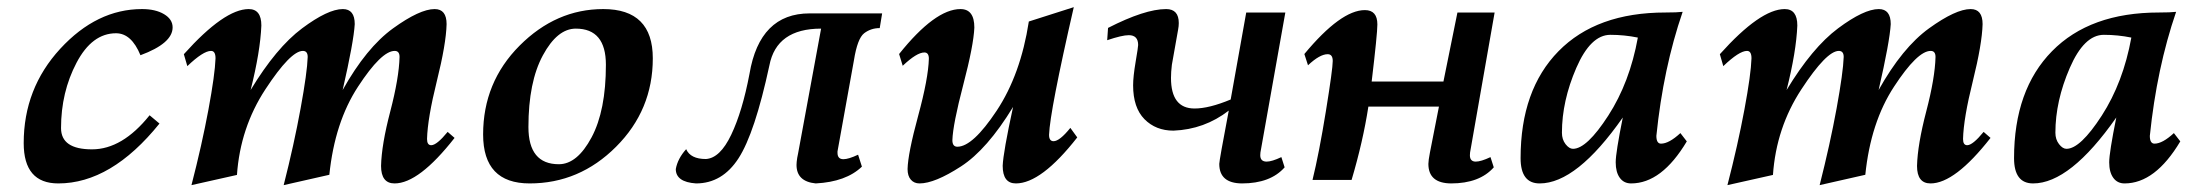

<svg xmlns="http://www.w3.org/2000/svg" viewBox="-20 -508 6245 542"><path d="M144.5 9.8Q46.9 9.8 46.9 -104Q46.9 -258.3 150.1 -370.4Q253.4 -482.4 380.9 -482.4Q418.9 -482.4 443.1 -468Q467.3 -453.6 467.3 -430.7Q467.3 -385.7 376.5 -352.1Q351.1 -414.1 307.6 -414.1Q239.7 -414.1 196 -330.8Q152.3 -247.6 152.3 -146.5Q152.3 -86.4 239.7 -86.4Q325.2 -86.4 402.3 -182.6L430.2 -159.2Q293.9 9.8 144.5 9.8Z M780.8 14.6Q810.1 -100.6 828.6 -202.1Q847.2 -303.7 848.6 -347.2Q848.6 -364.3 835 -364.3Q800.3 -364.3 729.2 -255.9Q658.2 -147.5 648.9 -14.2L520.5 14.6Q549.8 -98.6 568.4 -198.5Q586.9 -298.3 588.4 -343.3Q588.4 -364.3 575.7 -364.3Q553.7 -364.3 508.8 -321.3L499 -355Q613.3 -482.4 682.1 -482.4Q717.8 -482.4 717.8 -436Q714.8 -362.3 687.5 -253.9Q759.8 -373.5 832.8 -428Q905.8 -482.4 947.8 -482.4Q981.4 -482.4 981.4 -439.9Q978.5 -390.1 947.3 -253.9Q1014.2 -373.5 1089.6 -428Q1165 -482.4 1207 -482.4Q1240.7 -482.4 1240.7 -439.9Q1239.3 -383.8 1213.1 -278.8Q1187 -173.8 1185.5 -115.7Q1185.5 -98.1 1197.3 -98.1Q1212.9 -98.1 1243.7 -135.7L1263.2 -118.7Q1162.6 9.8 1093.8 9.8Q1055.7 9.8 1055.7 -39.6Q1057.1 -99.6 1081.8 -193.8Q1106.4 -288.1 1107.9 -347.2Q1107.9 -364.3 1094.2 -364.3Q1056.6 -364.3 990.7 -263.4Q924.8 -162.6 909.7 -14.6Z M1557.6 -44.4Q1609.4 -44.4 1649.9 -120.1Q1690.4 -195.8 1690.4 -325.2Q1690.4 -427.2 1605.5 -427.2Q1553.2 -427.2 1512.5 -351.8Q1471.7 -276.4 1471.7 -149.4Q1471.7 -44.4 1557.6 -44.4ZM1475.1 9.8Q1343.8 9.8 1343.8 -128.4Q1343.8 -275.9 1446.8 -379.2Q1549.8 -482.4 1683.1 -482.4Q1822.8 -482.4 1822.8 -343.3Q1822.8 -197.3 1719.2 -93.8Q1615.7 9.8 1475.1 9.8Z M2282.7 9.8Q2228.5 4.4 2228.5 -42.5L2229 -51.3Q2230 -62 2232.9 -74.7L2297.9 -427.2Q2171.9 -427.2 2151.9 -323.2Q2110.8 -132.3 2064.9 -61.3Q2019 9.8 1944.8 9.8Q1887.7 5.9 1887.7 -30.8Q1893.1 -60.5 1917 -86.9Q1929.2 -59.1 1972.7 -59.1Q2012.7 -61.5 2044.2 -127.7Q2075.7 -193.8 2095.7 -299.3Q2124.5 -470.2 2265.6 -470.2H2470.2L2463.4 -428.7Q2438.5 -428.7 2419.4 -414.1Q2400.4 -399.4 2390.6 -337.9L2344.2 -80.6V-76.7Q2344.2 -58.6 2360.8 -58.6Q2375.5 -58.6 2402.3 -71.3L2413.1 -37.6Q2368.2 5.4 2282.7 9.8Z M2847.7 9.8Q2810.5 9.8 2810.5 -40Q2812 -78.1 2839.8 -206.1Q2766.6 -85.9 2692.6 -38.1Q2618.7 9.8 2575.7 9.8Q2560.5 9.8 2551.3 -0.7Q2542 -11.2 2542 -30.8Q2543 -74.7 2571.8 -180.7Q2600.6 -286.6 2602.1 -342.3Q2602.1 -359.9 2589.4 -359.9Q2567.9 -359.9 2528.3 -322.3L2518.1 -355.5Q2619.6 -482.4 2691.4 -482.4Q2730.5 -482.4 2730.5 -430.2Q2728.5 -380.4 2699.2 -268.6Q2669.9 -156.7 2668.5 -112.3Q2668.5 -93.8 2682.6 -93.8Q2726.1 -93.8 2793.7 -195.8Q2861.3 -297.9 2884.3 -447.3L3011.2 -487.8Q2943.8 -194.3 2941.4 -127.4Q2941.4 -109.4 2954.1 -109.4Q2971.2 -109.4 3001.5 -147L3021 -120.1Q2919.4 9.8 2847.7 9.8Z M3485.8 9.8Q3421.9 9.3 3421.9 -45.4Q3421.9 -54.7 3448.7 -195.8Q3379.9 -142.6 3292.5 -139.2Q3242.7 -139.2 3210.7 -171.6Q3178.7 -204.1 3178.7 -267.1Q3178.7 -291.5 3185.8 -333.5Q3192.9 -375.5 3192.9 -380.9Q3192.9 -408.7 3166.5 -408.7Q3147.5 -408.7 3105.5 -394.5L3107.9 -429.2Q3211.9 -482.4 3272 -482.4Q3307.6 -482.4 3307.6 -442.9Q3307.6 -434.1 3305.7 -424.3L3288.1 -325.2Q3285.6 -304.7 3285.6 -288.1Q3285.6 -201.7 3352.1 -201.7Q3393.1 -201.7 3454.1 -227.1L3498 -472.7H3608.4L3538.1 -77.6L3537.6 -69.8Q3537.6 -51.8 3555.7 -51.8Q3570.3 -51.8 3597.2 -64.5L3606.4 -35.6Q3566.4 9.8 3485.8 9.8Z M4076.2 9.8Q4012.2 9.3 4012.2 -45.4Q4012.2 -54.7 4016.6 -77.6L4042 -207H3842.8Q3827.6 -108.4 3795.4 0H3685.1Q3703.6 -75.2 3722.9 -194.3Q3742.2 -313.5 3742.2 -335.9Q3742.2 -355 3728 -355Q3705.6 -355 3672.4 -323.7L3662.1 -355.5Q3765.1 -479.5 3833 -479.5Q3868.2 -479.5 3868.2 -439Q3868.2 -412.6 3852.1 -277.8H4054.7L4094.2 -472.7H4199.2L4129.9 -77.6L4129.4 -69.8Q4129.4 -51.8 4146 -51.8Q4160.6 -51.8 4187.5 -64.5L4196.8 -35.6Q4156.7 9.8 4076.2 9.8Z M4420.4 -87.9Q4459.5 -87.9 4520 -181.6Q4580.6 -275.4 4603.5 -401.9Q4565.4 -409.7 4525.9 -409.7Q4470.2 -409.7 4429.7 -316.2Q4389.2 -222.7 4389.2 -133.3Q4389.2 -114.3 4399.4 -101.1Q4409.7 -87.9 4420.4 -87.9ZM4584.5 9.8Q4564 9.8 4552.5 -6.1Q4541 -22 4541 -49.8Q4541 -77.1 4561 -176.3Q4430.7 9.8 4326.2 9.8Q4272.5 9.8 4272.5 -61.5Q4272.5 -254.4 4379.6 -363.5Q4486.8 -472.7 4681.6 -472.7Q4714.4 -472.7 4730 -474.6Q4675.3 -315.4 4655.8 -124.5Q4655.8 -102.5 4668.9 -102.5Q4691.4 -102.5 4723.6 -132.3L4741.7 -108.9Q4670.9 9.8 4584.5 9.8Z M5116.7 14.6Q5146 -100.6 5164.6 -202.1Q5183.1 -303.7 5184.6 -347.2Q5184.6 -364.3 5170.9 -364.3Q5136.2 -364.3 5065.2 -255.9Q4994.1 -147.5 4984.9 -14.2L4856.4 14.6Q4885.7 -98.6 4904.3 -198.5Q4922.9 -298.3 4924.3 -343.3Q4924.3 -364.3 4911.6 -364.3Q4889.6 -364.3 4844.7 -321.3L4835 -355Q4949.2 -482.4 5018.1 -482.4Q5053.7 -482.4 5053.7 -436Q5050.8 -362.3 5023.4 -253.9Q5095.7 -373.5 5168.7 -428Q5241.7 -482.4 5283.7 -482.4Q5317.4 -482.4 5317.4 -439.9Q5314.5 -390.1 5283.2 -253.9Q5350.1 -373.5 5425.5 -428Q5501 -482.4 5543 -482.4Q5576.7 -482.4 5576.7 -439.9Q5575.2 -383.8 5549.1 -278.8Q5522.9 -173.8 5521.5 -115.7Q5521.5 -98.1 5533.2 -98.1Q5548.8 -98.1 5579.6 -135.7L5599.1 -118.7Q5498.5 9.8 5429.7 9.8Q5391.6 9.8 5391.6 -39.6Q5393.1 -99.6 5417.7 -193.8Q5442.4 -288.1 5443.8 -347.2Q5443.8 -364.3 5430.2 -364.3Q5392.6 -364.3 5326.7 -263.4Q5260.7 -162.6 5245.6 -14.6Z M5813.5 -87.9Q5852.5 -87.9 5913.1 -181.6Q5973.6 -275.4 5996.6 -401.9Q5958.5 -409.7 5918.9 -409.7Q5863.3 -409.7 5822.8 -316.2Q5782.2 -222.7 5782.2 -133.3Q5782.2 -114.3 5792.5 -101.1Q5802.7 -87.9 5813.5 -87.9ZM5977.5 9.8Q5957 9.8 5945.6 -6.1Q5934.1 -22 5934.1 -49.8Q5934.1 -77.1 5954.1 -176.3Q5823.7 9.8 5719.2 9.8Q5665.5 9.8 5665.5 -61.5Q5665.5 -254.4 5772.7 -363.5Q5879.9 -472.7 6074.7 -472.7Q6107.4 -472.7 6123 -474.6Q6068.4 -315.4 6048.8 -124.5Q6048.8 -102.5 6062 -102.5Q6084.5 -102.5 6116.7 -132.3L6134.8 -108.9Q6064 9.8 5977.5 9.8Z"/></svg>

Font: Kelvinch
Style: Bold Italic
Weight: 700
Italic angle: -10°
Designer: Paul James Miller
Foundry: High-Logic / Made with FontCreator
Version: Version 3.30 September 23, 2016